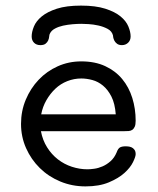

<svg xmlns="http://www.w3.org/2000/svg" viewBox="-20 -659 565 685"><path d="M446 -529Q446 -515 437 -506.5Q428 -498 415 -498Q404 -498 397.5 -503Q391 -508 388 -514Q385 -520 384 -525.5Q383 -531 383 -533Q379 -548 364 -556Q349 -564 331 -568Q313 -572 296 -573Q279 -574 270 -574Q256 -574 238.5 -572.5Q221 -571 205 -567.5Q189 -564 176 -557Q163 -550 158 -539Q156 -536 155.5 -529Q155 -522 152 -515Q149 -508 142.5 -503Q136 -498 124 -498Q110 -498 101.5 -506.5Q93 -515 93 -529Q93 -545 101 -564.5Q109 -584 129 -600.5Q149 -617 183 -628Q217 -639 269 -639Q321 -639 355.5 -628Q390 -617 410 -600.5Q430 -584 438 -564.5Q446 -545 446 -529ZM55 -217Q55 -263 72 -303.5Q89 -344 118 -374.5Q147 -405 186 -422.5Q225 -440 270 -440Q319 -440 355.5 -423Q392 -406 416 -377Q440 -348 452 -309.5Q464 -271 464 -228Q464 -214 460.5 -206.5Q457 -199 451.5 -195.5Q446 -192 439 -191.5Q432 -191 424 -191H126Q132 -159 148 -133.5Q164 -108 186.5 -90.5Q209 -73 236.5 -64Q264 -55 292 -55Q302 -55 316.5 -57Q331 -59 346 -65.5Q361 -72 374.5 -84Q388 -96 396 -115Q401 -129 408 -133Q415 -137 429 -137Q431 -137 437 -136.5Q443 -136 449 -133.5Q455 -131 459.5 -125Q464 -119 464 -109Q464 -100 454.5 -80.5Q445 -61 424 -42Q403 -23 368.5 -8.5Q334 6 285 6Q237 6 195 -11.5Q153 -29 122 -59.5Q91 -90 73 -130.5Q55 -171 55 -217ZM393 -251Q390 -290 377.5 -314.5Q365 -339 347.5 -353.5Q330 -368 309.5 -373.5Q289 -379 270 -379Q244 -379 220 -369.5Q196 -360 177.5 -342.5Q159 -325 145.5 -301.5Q132 -278 127 -251Z"/></svg>

Font: CMU Typewriter Custom
Style: Regular
Weight: 500
Monospace: yes
Version: Version 0.7.0